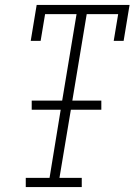

<svg xmlns="http://www.w3.org/2000/svg" viewBox="-20 -755 543 775"><path d="M84 0V-37H180L225 -312H108V-349H231L289 -698H162L144 -590H104L128 -735H503L479 -590H439L457 -698H330L272 -349H389V-312H266L220 -37H310V0Z"/></svg>

Font: Iosevka Curly Slab XLtObl
Style: Regular
Weight: 200
Italic angle: -9°
Monospace: yes
Designer: Belleve Invis
Foundry: Belleve Invis
Version: Version 11.1.0; ttfautohint (v1.8.3)